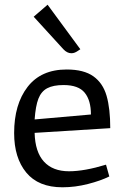

<svg xmlns="http://www.w3.org/2000/svg" viewBox="-20 -785 523 815"><path d="M430 -86 444 -36Q408 -18 353.5 -4Q299 10 245 10Q143 10 91.5 -52.5Q40 -115 40 -220Q40 -342 97 -416Q154 -490 263 -490Q336 -490 376.5 -461Q417 -432 432.5 -378Q448 -324 448 -241L127 -221Q129 -140 166.5 -99Q204 -58 273 -58Q338 -58 430 -86ZM127 -278 366 -299Q366 -359 339.5 -391.5Q313 -424 250 -424Q206 -424 180.5 -410.5Q155 -397 143 -366Q131 -335 127 -278ZM249 -576 123 -714 182 -765 321 -576Q319 -575 312 -570Q305 -565 298 -562Q291 -559 283 -559Q265 -559 249 -576Z"/></svg>

Font: Enriqueta
Style: Regular
Weight: 400
Designer: Viviana Monsalve, Gustavo Ibarra
Foundry: 72Puntos
Version: Version 2.000